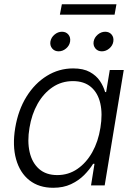

<svg xmlns="http://www.w3.org/2000/svg" viewBox="-20 -869 636 900"><path d="M229.5 11.2Q162.6 11.2 117.9 -23.9Q73.2 -59.1 55.4 -122.6Q37.6 -186 51.3 -269.5Q65.4 -353.5 104.2 -416Q143.1 -478.5 199.7 -513.4Q256.3 -548.3 322.8 -548.3Q370.6 -548.3 401.1 -531.5Q431.6 -514.6 448.5 -489.3Q465.3 -463.9 472.7 -437.5H477.5L494.6 -541H560.1L470.7 0H406.7L422.9 -101.1H416.5Q399.9 -74.2 374.3 -48.3Q348.6 -22.5 312.7 -5.6Q276.9 11.2 229.5 11.2ZM248.5 -48.3Q300.8 -48.3 342.5 -76.9Q384.3 -105.5 412.4 -155.3Q440.4 -205.1 450.7 -270Q461.4 -335 450.2 -384.3Q439 -433.6 406.5 -461.2Q374 -488.8 321.8 -488.8Q268.6 -488.8 226.3 -460.2Q184.1 -431.6 156.2 -382.3Q128.4 -333 118.2 -270Q107.4 -206.5 118.9 -156.2Q130.4 -106 163.1 -77.1Q195.8 -48.3 248.5 -48.3ZM457.5 -628.4Q438.5 -628.4 427.2 -641.8Q416 -655.3 418.9 -674.3Q422.4 -693.4 438.2 -706.8Q454.1 -720.2 473.1 -720.2Q492.2 -720.2 503.2 -707Q514.2 -693.8 511.2 -674.3Q508.3 -655.3 492.4 -641.8Q476.6 -628.4 457.5 -628.4ZM254.9 -628.4Q235.8 -628.4 224.6 -641.8Q213.4 -655.3 216.3 -674.3Q219.7 -693.4 235.6 -706.8Q251.5 -720.2 270.5 -720.2Q289.6 -720.2 300.5 -707Q311.5 -693.8 308.6 -674.3Q305.7 -655.3 289.8 -641.8Q273.9 -628.4 254.9 -628.4ZM525.9 -849.1 517.1 -800.3H260.7L270 -849.1Z"/></svg>

Font: Inter 17pt Light
Style: Italic
Weight: 300
Italic angle: -9.3988°
Version: Version 4.001;git-66647c0bb